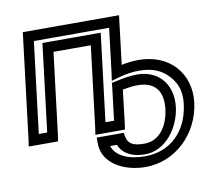

<svg xmlns="http://www.w3.org/2000/svg" viewBox="-80 -598 983 902"><g transform="rotate(-10 411.5 -147.0)"><path d="M682 -37C672 44 628 106 557 106C502 106 480 92 473 57L470 39H452H370H341V67C341 163 442 215 544 215C688 215 803 101 821 -44C829 -111 811 -172 770 -217C729 -262 668 -286 598 -286C570 -286 543 -283 516 -277L541 -484L544 -509H519H110H85L82 -484L23 0L19 25H44H134H159L163 0L211 -393H389L341 0L337 25H362H453H478L482 0L501 -162C529 -167 552 -170 572 -170C655 -170 692 -122 682 -37ZM732 -37C745 -141 684 -220 579 -220C550 -220 515 -215 476 -206L456 -202L454 -182L435 -25H394L442 -418L445 -443H420H192H167L164 -418L116 -25H76L129 -459H488L462 -245L457 -211L491 -221C525 -231 557 -236 591 -236C653 -236 696 -219 731 -181C766 -143 778 -101 771 -44C755 82 672 165 550 165C473 165 412 139 396 89H429C445 132 490 156 551 156C651 156 720 58 732 -37Z"/></g></svg>

Font: Gamestation Display Outline
Style: Italic
Weight: 400
Designer: Jonas Hecksher
Foundry: Jonas Hecksher, Playtypeª, e-types AS
Version: Version 1.003